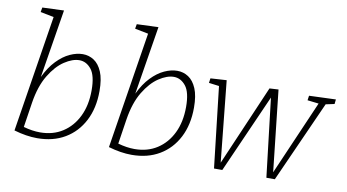

<svg xmlns="http://www.w3.org/2000/svg" viewBox="-76 -951 2061 1141"><g transform="rotate(10 954.5 -380.5)"><path d="M60 -15 172 -719 91 -735 96 -763 226 -768 159 -355Q188 -416 226 -455.5Q264 -495 304.5 -513.5Q345 -532 382 -532Q419 -532 449.5 -512Q480 -492 498.5 -448.5Q517 -405 517 -333Q517 -230 477.5 -153.5Q438 -77 367 -35Q296 7 200 7Q135 7 60 -15ZM134 -195 111 -45Q164 -30 211 -30Q289 -30 347 -67.5Q405 -105 437.5 -172Q470 -239 470 -329Q470 -418 440 -455.5Q410 -493 368 -493Q327 -493 278.5 -461Q230 -429 190 -363Q150 -297 134 -195Z M630 -15 742 -719 661 -735 666 -763 796 -768 729 -355Q758 -416 796 -455.5Q834 -495 874.5 -513.5Q915 -532 952 -532Q989 -532 1019.5 -512Q1050 -492 1068.5 -448.5Q1087 -405 1087 -333Q1087 -230 1047.5 -153.5Q1008 -77 937 -35Q866 7 770 7Q705 7 630 -15ZM704 -195 681 -45Q734 -30 781 -30Q859 -30 917 -67.5Q975 -105 1007.5 -172Q1040 -239 1040 -329Q1040 -418 1010 -455.5Q980 -493 938 -493Q897 -493 848.5 -461Q800 -429 760 -363Q720 -297 704 -195Z M1267 2 1211 -486 1149 -494 1153 -522 1250 -528 1300 -39 1509 -524 1563 -527 1617 -37 1812 -486 1744 -494 1748 -522 1909 -528 1906 -500 1854 -489 1634 2H1583L1527 -472L1317 2Z"/></g></svg>

Font: Bitter Light
Style: Italic
Weight: 300
Italic angle: -9°
Designer: Sol Matas, and Bitter project Authors
Foundry: Sol Matas
Version: Version 2.001